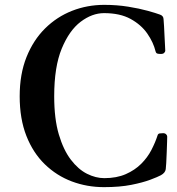

<svg xmlns="http://www.w3.org/2000/svg" viewBox="-20 -758 730 790"><path d="M408 12Q338 12 275.5 -11.5Q213 -35 164.5 -82Q116 -129 88.5 -199Q61 -269 61 -362Q61 -453 89 -523Q117 -593 165.5 -641Q214 -689 276.5 -713.5Q339 -738 409 -738Q461 -738 507.5 -730.5Q554 -723 588 -713.5Q622 -704 638 -698Q653 -693 653 -678Q654 -669 655 -650Q656 -631 657 -609Q658 -587 659 -570Q660 -553 660 -549Q660 -545 655.5 -540.5Q651 -536 644 -536Q643 -536 641 -536Q633 -536 627.5 -537.5Q622 -539 620 -547Q611 -584 586 -620Q561 -656 517.5 -680Q474 -704 408 -704Q359 -704 312 -668.5Q265 -633 234 -558Q203 -483 203 -362Q203 -269 222 -205Q241 -141 271.5 -101Q302 -61 338 -43Q374 -25 409 -25Q460 -25 497.5 -41.5Q535 -58 561 -84Q587 -110 603 -141Q619 -172 628 -200Q630 -208 637 -209Q644 -210 651 -210Q659 -210 663.5 -205.5Q668 -201 668 -196Q668 -193 667.5 -174.5Q667 -156 666 -131.5Q665 -107 664 -87Q663 -67 662 -62Q660 -47 642 -37Q629 -30 598.5 -18.5Q568 -7 520.5 2.5Q473 12 408 12Z"/></svg>

Font: Zen Old Mincho Black
Style: Regular
Weight: 900
Designer: Yoshimichi Ohira
Foundry: Positype
Version: Version 1.001